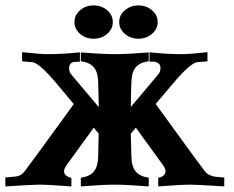

<svg xmlns="http://www.w3.org/2000/svg" viewBox="-21 -682 857 704"><path d="M524.4 -489.7V-457.5Q491.7 -453.1 476.8 -435.3Q461.9 -417.5 460.9 -382.3Q459.5 -351.6 458.5 -289.6L560.1 -410.2Q567.4 -418.9 567.4 -432.6Q567.4 -438.5 565.4 -442.9Q563.5 -447.3 560.3 -449.7Q557.1 -452.1 553.5 -453.6Q549.8 -455.1 545.2 -455.6Q540.5 -456.1 537.6 -456.1Q534.7 -456.1 531.2 -455.8Q527.8 -455.6 527.3 -455.6V-490.2Q592.3 -483.4 647.9 -483.4Q671.9 -483.4 739.7 -490.7V-457L702.6 -454.1Q677.7 -451.7 614.3 -377Q603.5 -364.3 549.8 -300.8L687.5 -111.3Q717.3 -70.8 730.5 -53.7Q733.9 -49.3 737.8 -45.9Q741.7 -42.5 747.3 -40.3Q752.9 -38.1 756.6 -36.6Q760.3 -35.2 767.6 -34.2Q774.9 -33.2 777.8 -33Q780.8 -32.7 789.8 -32Q798.8 -31.2 801.3 -31.2V1.5Q699.7 -4.9 678.2 -4.9Q643.6 -4.9 559.1 1.5V-30.3Q569.8 -31.2 577.9 -37.8Q585.9 -44.4 585.9 -53.7Q585.9 -64.5 575.2 -78.6Q521.5 -151.9 477.1 -213.9Q469.7 -205.1 458.5 -191.9Q459 -173.8 460.9 -106Q461.9 -70.8 476.8 -53Q491.7 -35.2 524.4 -30.3V1.5Q444.8 -4.9 399.9 -4.9Q355 -4.9 275.4 1.5V-30.3Q308.1 -35.2 323 -53Q337.9 -70.8 338.9 -106Q340.3 -156.7 340.8 -191.9L322.8 -213.9L224.6 -78.6Q213.9 -64.5 213.9 -53.2Q213.9 -44.4 221.9 -38.1Q230 -31.7 240.7 -30.3V1.5Q156.2 -4.9 121.6 -4.9Q100.1 -4.9 -1.5 1.5V-31.2L36.1 -34.7Q55.7 -36.1 69.3 -53.7Q94.7 -86.9 249.5 -300.3L185.5 -377Q123 -451.2 97.2 -454.1L60.1 -457V-490.7Q128.4 -483.4 151.9 -483.4Q207.5 -483.4 272 -490.2V-455.6L250 -455.1Q232.4 -450.7 232.4 -432.6Q232.4 -418.5 239.3 -410.2L341.3 -289.1Q340.3 -316.4 338.9 -382.3Q337.9 -417.5 323 -435.3Q308.1 -453.1 275.4 -457.5V-489.7Q355 -483.4 399.9 -483.4Q444.8 -483.4 524.4 -489.7ZM272.5 -557.9Q252 -575.7 252 -601.1Q252 -626.5 272.5 -644.3Q293 -662.1 322.3 -662.1Q351.6 -662.1 372.1 -644.3Q392.6 -626.5 392.6 -601.1Q392.6 -575.7 372.1 -557.9Q351.6 -540 322.3 -540Q293 -540 272.5 -557.9ZM486.3 -662.1Q515.6 -662.1 536.4 -644.3Q557.1 -626.5 557.1 -601.1Q557.1 -575.7 536.4 -557.9Q515.6 -540 486.3 -540Q457.5 -540 436.8 -557.9Q416 -575.7 416 -601.1Q416 -626.5 436.8 -644.3Q457.5 -662.1 486.3 -662.1Z"/></svg>

Font: Flanker
Style: Bold
Weight: 700
Designer: Flanker
Foundry: Flanker
Version: Version 2.021